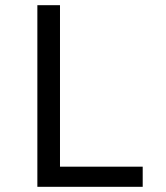

<svg xmlns="http://www.w3.org/2000/svg" viewBox="-20 -720 640 740"><path d="M124 0H530V-77.6H211.2V-700H124Z"/></svg>

Font: CommitMonoV143 ExtLt
Style: Regular
Weight: 200
Monospace: yes
Designer: Eigil Nikolajsen
Foundry: Eigil Nikolajsen
Version: Version 1.143